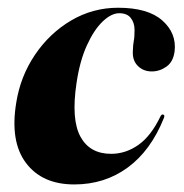

<svg xmlns="http://www.w3.org/2000/svg" viewBox="-20 -478 488 508"><path d="M295.5 -443Q274.5 -443 251.5 -421Q228.5 -399 209.8 -357.8Q191 -316.5 182.5 -258.5Q168 -162 192.8 -116.5Q217.5 -71 274 -71Q312.5 -71 346 -94.5Q379.5 -118 404.5 -170Q407.5 -176 411.5 -175Q417 -173.5 413.5 -165.5Q379 -79.5 318 -34.8Q257 10 176.5 10Q91.5 10 48.8 -46.8Q6 -103.5 23 -206.5Q34 -276 72.5 -333Q111 -390 168.2 -423.8Q225.5 -457.5 292.5 -457.5Q371.5 -457.5 409.5 -423.8Q447.5 -390 442 -342.5Q438.5 -314.5 420.5 -301.8Q402.5 -289 381.5 -289Q359.5 -289 344.8 -303.5Q330 -318 331.5 -343Q332 -360.5 334 -370Q336 -379.5 336 -399Q336 -417.5 326.2 -430.2Q316.5 -443 295.5 -443Z"/></svg>

Font: Fraunces 144pt
Style: Bold Italic
Weight: 700
Italic angle: -16°
Version: Version 1.000;[b76b70a41]